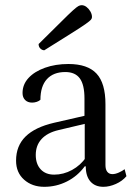

<svg xmlns="http://www.w3.org/2000/svg" viewBox="-20 -709 526 741"><path d="M151 12Q104 12 73 -15.5Q42 -43 42 -89Q42 -146 78.5 -182Q115 -218 188 -235L319 -265L306 -254V-329Q306 -382 288 -406.5Q270 -431 232 -431Q186 -431 161 -403.5Q136 -376 136 -324Q131 -319 122 -316Q113 -313 104 -313Q87 -313 77 -323Q67 -333 67 -350Q67 -383 90 -408Q113 -433 153.5 -447.5Q194 -462 244 -462Q318 -462 352.5 -425Q387 -388 387 -307V-72Q387 -55 394 -46Q401 -37 414 -37Q425 -37 438.5 -43Q452 -49 461 -56L468 -29Q452 -10 427 1Q402 12 379 12Q347 12 329 -8.5Q311 -29 311 -67H307Q279 -29 238 -8.5Q197 12 151 12ZM189 -35Q225 -35 258 -53Q291 -71 313 -103L307 -86V-236L320 -234L206 -207Q163 -197 140.5 -172.5Q118 -148 118 -111Q118 -76 137 -55.5Q156 -35 189 -35ZM151 -515Q143 -515 136 -521.5Q129 -528 129 -539Q184 -593 215 -624Q246 -655 261 -668.5Q276 -682 282.5 -685.5Q289 -689 295 -689Q305 -689 314 -682Q323 -675 329 -664.5Q335 -654 335 -643Q335 -638 331 -633Q327 -628 310 -616Q293 -604 255.5 -580.5Q218 -557 151 -515Z"/></svg>

Font: Pitagon Serif
Style: Regular
Weight: 400
Designer: Travis Tran
Foundry: Pitagon
Version: Version 1.000;gftools[0.9.26]